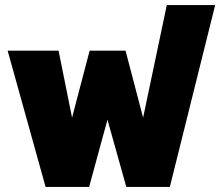

<svg xmlns="http://www.w3.org/2000/svg" viewBox="-20 -734 865 754"><path d="M10 -535H210L263 -272L332 -535H473L542 -272L635 -714H825L647 0H476L402 -264L330 0H159Z"/></svg>

Font: Prompt ExtraBold
Style: Regular
Weight: 800
Designer: Katatrad Team
Foundry: CadsonDemak
Version: Version 1.001